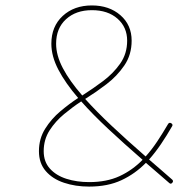

<svg xmlns="http://www.w3.org/2000/svg" viewBox="-20 -689 716 710"><path d="M124 -129.9Q124 -176.3 147 -212.9Q169.9 -249.5 203.4 -277.6Q236.8 -305.7 269 -326.7Q221.7 -381.8 195.8 -431.4Q169.9 -481 169.9 -527.3Q169.9 -591.3 211.9 -630.1Q253.9 -668.9 319.8 -668.9Q383.8 -668.9 425.3 -632.8Q466.8 -596.7 466.8 -538.6Q466.8 -486.3 439.7 -446.8Q412.6 -407.2 373.8 -377.7Q335 -348.1 299.8 -326.2Q297.4 -324.7 294.9 -323.2Q336.9 -276.4 393.3 -223.4Q449.7 -170.4 518.6 -110.4Q541 -135.3 561.3 -165.8Q581.5 -196.3 601.6 -230.5Q606 -237.8 613.8 -232.9Q620.6 -228 616.2 -221.7Q596.2 -187 575.2 -156Q554.2 -125 531.2 -99.1Q551.8 -81.5 573 -63Q594.2 -44.4 616.7 -24.9Q622.6 -19.5 617.2 -13.2Q611.8 -6.8 606 -12.2Q583.5 -31.7 562 -50.3Q540.5 -68.8 519.5 -86.9Q480 -46.4 429.2 -22.7Q378.4 1 309.6 1Q258.8 1 216.6 -13.2Q174.3 -27.3 149.2 -56.4Q124 -85.4 124 -129.9ZM187.5 -527.3Q187.5 -484.4 212.4 -437Q237.3 -389.6 284.2 -335.9Q286.6 -337.9 290 -339.8Q323.7 -361.3 361.1 -389.2Q398.4 -417 424.3 -453.6Q450.2 -490.2 450.2 -538.6Q450.2 -588.4 414.6 -619.9Q378.9 -651.4 319.8 -651.4Q260.7 -651.4 224.1 -617.9Q187.5 -584.5 187.5 -527.3ZM141.6 -129.9Q141.6 -90.8 164.6 -65.4Q187.5 -40 225.6 -27.8Q263.7 -15.6 309.6 -15.6Q374.5 -15.6 422.1 -37.6Q469.7 -59.6 507.3 -98.1Q437.5 -158.7 380.4 -212.2Q323.2 -265.6 280.3 -314Q249.5 -293.9 217.3 -267.3Q185.1 -240.7 163.3 -206.8Q141.6 -172.9 141.6 -129.9Z"/></svg>

Font: Mikhak-DS2-FD Thin
Style: Regular
Weight: 100
Designer: Amin Abedi
Version: Version 3.2